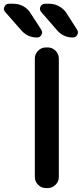

<svg xmlns="http://www.w3.org/2000/svg" viewBox="-72 -1001 426 1000"><path d="M167 -21.5Q143.6 -21.5 126.5 -38.6Q109.4 -55.7 109.4 -79.1V-696.3Q109.4 -719.7 126.5 -736.8Q143.6 -753.9 167 -753.9H176.8Q200.2 -753.9 217.3 -736.8Q234.4 -719.7 234.4 -696.3V-79.1Q234.4 -55.7 217.3 -38.6Q200.2 -21.5 176.8 -21.5ZM185.5 -981.4Q211.9 -981.4 235.8 -968.3Q259.8 -955.1 274.4 -932.6L329.1 -846.7Q334 -839.8 334 -832Q334 -826.2 330.1 -819.3Q323.2 -805.7 306.6 -805.7Q258.8 -805.7 226.6 -841.8L142.6 -938.5Q131.8 -951.2 138.7 -966.3Q145.5 -981.4 162.1 -981.4ZM-2 -981.4Q25.4 -981.4 48.8 -968.8Q72.3 -956.1 86.9 -932.6L142.6 -846.7Q147.5 -838.9 147.5 -832Q147.5 -826.2 143.6 -819.3Q136.7 -805.7 121.1 -805.7Q72.3 -805.7 40 -841.8L-44.9 -938.5Q-51.8 -946.3 -51.8 -955.1Q-51.8 -960 -48.8 -965.8Q-42 -981.4 -25.4 -981.4Z"/></svg>

Font: Gen Jyuu Gothic P Medium
Style: Regular
Weight: 500
Designer: [Source Han Sans]
Ryoko NISHIZUKA  (kana & ideographs); Paul D. Hunt (Latin, Greek & Cyrillic); Wenlong ZHANG  (bopomofo
Version: Version 1.002.20150607